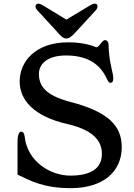

<svg xmlns="http://www.w3.org/2000/svg" viewBox="-20 -1006 726 1038"><path d="M74.7 -62C147.5 -27.3 216.8 11.2 362.8 11.2C535.2 11.2 638.2 -75.7 638.2 -210.9C638.2 -326.7 564 -402.3 360.4 -455.1C219.7 -491.7 190.4 -545.9 190.4 -607.4C190.4 -656.2 231.9 -706.1 336.4 -706.1C437 -706.1 513.2 -671.9 554.7 -585.9C563.5 -566.9 568.8 -558.1 577.6 -558.1C585.4 -558.1 592.3 -564 592.3 -581.1C592.3 -596.7 587.9 -614.7 584 -632.3C570.8 -686 567.9 -731.4 566.9 -762.2C566.4 -783.2 556.6 -789.1 546.9 -789.1C541 -789.1 532.7 -781.7 524.9 -771C511.2 -752.4 505.4 -750.5 500 -750.5C498.5 -750.5 445.8 -777.3 350.1 -777.3C167 -777.3 86.4 -669.4 86.4 -565.9C86.4 -465.8 161.6 -377 344.2 -335.4C502.9 -298.8 530.8 -231 530.8 -172.9C530.8 -98.1 474.1 -56.6 360.4 -56.6C250.5 -56.6 128.4 -134.3 113.8 -265.1C110.8 -287.6 104 -294.4 95.2 -294.4C83 -294.4 74.7 -278.3 74.7 -234.9ZM338.9 -797.9C352.1 -797.9 366.2 -805.7 393.1 -836.4L499 -951.7C504.9 -958 506.8 -966.8 507.3 -971.7C507.3 -978 503.9 -986.3 492.7 -986.3C487.8 -986.3 476.1 -982.9 464.8 -975.6L338.9 -899.9L214.4 -975.6C203.6 -982.4 192.4 -986.3 187.5 -986.3C176.3 -986.3 171.9 -978 171.9 -971.7C171.9 -966.8 174.8 -958.5 180.7 -951.7L286.6 -836.4C314 -804.2 324.2 -797.9 338.9 -797.9Z"/></svg>

Font: Stoke
Style: Regular
Weight: 400
Designer: Nicole Fally
Foundry: Nicole Fally
Version: Version 1.002